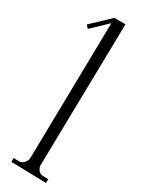

<svg xmlns="http://www.w3.org/2000/svg" viewBox="-188 -723 571 754"><g transform="rotate(30 97.0 -346.0)"><path d="M178.2 -15.1 176.8 2 18.1 -2V-20Q24.9 -19 31 -19Q37.1 -19 43.9 -19Q56.2 -19 65.2 -29.5Q74.2 -40 75.2 -51.8L85.9 -669.9L17.1 -604L4.9 -617.2L85.9 -693.8H136.2L124 -48.8Q123.5 -43.5 125.7 -37.8Q127.9 -32.2 131.6 -27.3Q135.3 -22.5 140.4 -19.3Q145.5 -16.1 150.9 -16.1Z"/></g></svg>

Font: Bigelow Rules
Style: Regular
Weight: 400
Designer: Astigmatic (AOETI)
Foundry: Astigmatic (AOETI)
Version: Version 1.001